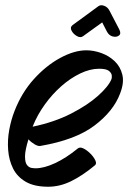

<svg xmlns="http://www.w3.org/2000/svg" viewBox="-20 -669 487 729"><path d="M340 -41Q293 -2 250 19Q207 40 163 40Q110 40 77.5 21Q45 2 29.5 -29.5Q14 -61 11 -99Q8 -137 15 -175.5Q22 -214 35 -247Q62 -317 108.5 -368.5Q155 -420 208.5 -449Q262 -478 308 -478Q336 -478 365 -467.5Q394 -457 415.5 -436.5Q437 -416 444.5 -385.5Q452 -355 436 -314Q411 -247 339 -192.5Q267 -138 134 -115Q125 -113 111.5 -121Q98 -129 88 -140Q75 -98 75 -75Q75 -52 82.5 -42.5Q90 -33 99.5 -31.5Q109 -30 115 -30Q147 -30 189 -49.5Q231 -69 275 -105Q283 -112 296.5 -105.5Q310 -99 323 -86Q336 -73 342 -60Q348 -47 340 -41ZM105 -191 104 -188Q186 -205 249.5 -237.5Q313 -270 352.5 -305.5Q392 -341 403 -368Q405 -372 404.5 -381.5Q404 -391 394 -399.5Q384 -408 356 -408Q322 -408 284.5 -390Q247 -372 212.5 -341.5Q178 -311 150 -272Q122 -233 105 -191ZM256 -574 353 -645Q362 -652 375.5 -647Q389 -642 396 -628L433 -557Q441 -541 431.5 -534Q422 -527 408 -530.5Q394 -534 386 -549L368 -584L296 -532Q286 -524 272 -532Q258 -540 251.5 -553Q245 -566 256 -574Z"/></svg>

Font: Story Script
Style: Regular
Weight: 400
Designer: Lana Roulhac, Ben Buysse
Version: Version 1.000; ttfautohint (v1.8.4.7-5d5b)